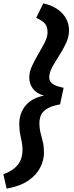

<svg xmlns="http://www.w3.org/2000/svg" viewBox="-109 -835 437 1135"><path d="M-89 195Q-41 177 -16.5 153Q8 129 16 103Q24 77 24 53Q24 17 14.5 -21Q5 -59 5 -103Q5 -165 41.5 -210Q78 -255 151 -270Q108 -281 86 -310Q64 -339 64 -377Q64 -410 80.5 -445.5Q97 -481 118 -516.5Q139 -552 155.5 -584.5Q172 -617 172 -644Q172 -677 157.5 -694.5Q143 -712 105 -730L147 -815Q219 -799 259 -756Q299 -713 299 -656Q299 -618 281.5 -580Q264 -542 240.5 -506Q217 -470 199.5 -437.5Q182 -405 182 -377Q182 -358 198 -342.5Q214 -327 267 -316L246 -218Q192 -208 166 -190.5Q140 -173 132 -151.5Q124 -130 124 -108Q124 -75 131 -48.5Q138 -22 144.5 4.5Q151 31 151 68Q151 111 129 155Q107 199 58.5 232.5Q10 266 -70 280Z"/></svg>

Font: Radio Canada Condensed
Style: Bold Italic
Weight: 700
Width: 3
Italic angle: -12°
Designer: Charles Daoud, Etienne Aubert Bonn, Alexandre Saumier Demers, Jacques Le Bailly
Foundry: Radio-Canada
Version: Version 2.104; ttfautohint (v1.8.4.7-5d5b);gftools[0.9.28.de